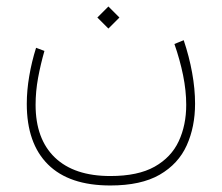

<svg xmlns="http://www.w3.org/2000/svg" viewBox="-20 -359 687 595"><path d="M315.9 -338.9 350.1 -304.7 315.9 -270.5 281.7 -304.7ZM321.8 186.5Q407.7 186.5 459.2 157.5Q510.7 128.4 533.9 78.6Q557.1 28.8 557.1 -34.2Q557.1 -77.6 547.4 -125.7Q537.6 -173.8 520.5 -222.7L549.3 -234.4Q566.4 -183.6 575.4 -133.5Q584.5 -83.5 584.5 -37.6Q584.5 34.2 558.6 91.6Q532.7 148.9 474.9 182.4Q417 215.8 321.8 215.8Q194.3 215.8 128.7 150.6Q63 85.4 63 -37.1Q63 -78.6 70.6 -123Q78.1 -167.5 91.8 -210.9L117.7 -201.2Q106 -160.6 98.1 -118.2Q90.3 -75.7 90.3 -34.2Q90.3 71.8 150.1 129.2Q210 186.5 321.8 186.5Z"/></svg>

Font: Vazirmatn UI Thin
Style: Regular
Weight: 100
Designer: Saber Rastikerdar
Foundry: Saber Rastikerdar
Version: Version 33.003